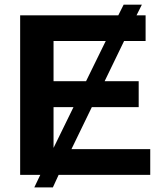

<svg xmlns="http://www.w3.org/2000/svg" viewBox="-20 -754 707 828"><path d="M627.9 0H232.9L208 54.2H127.9L153.8 0H66.9V-688H490.2L513.2 -733.9H591.8L568.8 -688H607.9V-577.1H515.1L431.2 -403.8H578.1V-292H376L288.1 -110.8H627.9ZM210.9 -577.1V-403.8H351.1L436 -577.1ZM210.9 -292V-116.2L296.9 -292Z"/></svg>

Font: Libra Sans Modern
Style: Bold
Weight: 700
Foundry: Stefan Peev, Context Ltd
Version: Version 1.000